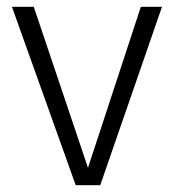

<svg xmlns="http://www.w3.org/2000/svg" viewBox="-20 -543 510 563"><path d="M274 0H202L15 -523H79L238 -51L393 -523H455Z"/></svg>

Font: Statis Sans Light
Style: Regular
Weight: 300
Designer: bBox Type GmbH
Foundry: bBox Type GmbH
Version: Version 1.000